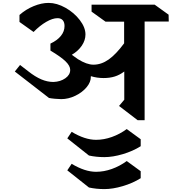

<svg xmlns="http://www.w3.org/2000/svg" viewBox="-20 -818 1181 1321"><path d="M975 -670V9H927L799 -89L835 -132V-326Q803 -302 769 -291.5Q735 -281 693 -281Q647 -281 605 -294V-291Q606 -254 576 -218Q546 -182 498 -159Q450 -136 401 -136Q383 -136 357 -138.5Q331 -141 317 -144L82 -326L118 -371L175 -327Q222 -290 264 -272Q306 -254 348 -254Q396 -256 429.5 -279.5Q463 -303 463 -337Q463 -365 431 -396Q399 -427 327 -470V-518Q374 -540 399 -571Q424 -602 424 -639Q424 -665 411.5 -679Q399 -693 376 -693Q342 -693 298 -667.5Q254 -642 211 -598L114 -667V-715Q158 -754 212 -776Q266 -798 314 -798Q371 -798 430.5 -764.5Q490 -731 529 -680Q568 -629 568 -581Q568 -541 543 -504Q518 -467 474 -441Q496 -426 516 -411Q577 -373 623 -373Q677 -373 727.5 -408.5Q778 -444 834 -520V-669H706L610 -738V-786H1044L1140 -717L1141 -670ZM852 70 948 140V188Q894 222 825 242.5Q756 263 698 263Q642 263 592 252L443 134L473 89Q564 144 641 144Q695 144 749.5 124.5Q804 105 852 70ZM852 290 948 360V408Q894 442 825 462.5Q756 483 698 483Q642 483 592 472L443 354L473 309Q564 364 641 364Q695 364 749.5 344.5Q804 325 852 290Z"/></svg>

Font: Inknut Antiqua SemiBold
Style: Regular
Weight: 600
Designer: Claus Eggers Sørensen
Foundry: Claus Eggers Sørensen
Version: Version 1.003; ttfautohint (v1.8.2) -l 8 -r 50 -G 200 -x 14 